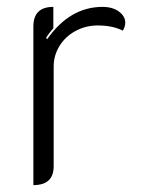

<svg xmlns="http://www.w3.org/2000/svg" viewBox="-20 -529 426 558"><path d="M136 -336V-46Q136 9 77 9V-452Q77 -509 135 -509V-447Q121 -431 114 -419L117 -415Q183 -509 278 -509Q307 -509 325.5 -495.5Q344 -482 344 -463Q344 -452 337 -440Q307 -455 264 -455Q229 -455 199.5 -439Q170 -423 153 -395.5Q136 -368 136 -336Z"/></svg>

Font: K2D ExtraLight
Style: Regular
Weight: 275
Designer: Katatrad Aksorn Co.,Ltd.
Foundry: Cadson Demak Co.,Ltd.
Version: Version 1.000; ttfautohint (v1.6)